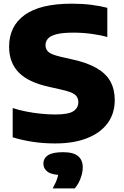

<svg xmlns="http://www.w3.org/2000/svg" viewBox="-20 -770 674 1044"><path d="M280 10Q215.5 10 157 1Q98.5 -8 49 -23.5V-182.5Q82 -171.5 122.8 -163.5Q163.5 -155.5 204.5 -151.5Q245.5 -147.5 280.5 -147.5Q352.5 -147.5 379.2 -165.5Q406 -183.5 406 -214.5Q406 -241 386.8 -256Q367.5 -271 310 -283.5L246 -298Q134 -322.5 81.8 -376Q29.5 -429.5 29.5 -516.5Q29.5 -627.5 114.2 -688.8Q199 -750 370 -750Q427 -750 476.5 -743.8Q526 -737.5 563.5 -727.5V-568.5Q526.5 -579.5 477.5 -586Q428.5 -592.5 379 -592.5Q320.5 -592.5 287.5 -584Q254.5 -575.5 241 -560.2Q227.5 -545 227.5 -525Q227.5 -501 244 -487Q260.5 -473 309 -461.5L373 -447Q455.5 -429 506.2 -399.2Q557 -369.5 580.5 -326.5Q604 -283.5 604 -226Q604 -153 565.2 -100.2Q526.5 -47.5 453.8 -18.8Q381 10 280 10ZM266.5 254.5Q285.5 220 292.5 196.2Q299.5 172.5 299.5 146.5L336 182H323Q264.5 182 240.2 165Q216 148 216 120Q216 90.5 241.2 74Q266.5 57.5 322.5 57.5Q379.5 57.5 404.8 79Q430 100.5 430 140Q430 168.5 418 200.2Q406 232 386.5 254.5Z"/></svg>

Font: Encode Sans SC SemiExpanded ExtraBold
Style: Regular
Weight: 800
Width: 6
Designer: Multiple Designers
Foundry: Impallari Type
Version: Version 3.002